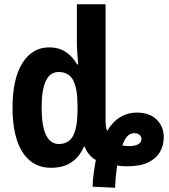

<svg xmlns="http://www.w3.org/2000/svg" viewBox="-20 -780 794 904"><path d="M416 99Q417 64 421.5 32.5Q426 1 431 -27Q412 -37 397 -56.5Q382 -76 380 -89H375Q354 -41 316 -15.5Q278 10 220 10Q133 10 86 -63.5Q39 -137 39 -273Q39 -409 85.5 -483Q132 -557 212 -557Q256 -557 288.5 -536Q321 -515 343 -477H348Q346 -505 344 -531Q342 -557 342 -575V-760H477V-215Q477 -201 478.5 -188Q480 -175 484 -163Q512 -209 547.5 -229.5Q583 -250 624 -250Q684 -250 717.5 -217Q751 -184 751 -134Q751 -97 734 -66Q717 -35 679 -16Q641 3 578 3Q566 3 553.5 2Q541 1 532 -1Q528 23 525.5 49.5Q523 76 522 104ZM257 -102Q303 -102 323.5 -139.5Q344 -177 345 -256V-283Q345 -363 324.5 -402Q304 -441 256 -441Q176 -441 176 -274Q176 -102 257 -102ZM586 -92Q616 -92 631 -101Q646 -110 646 -125Q646 -137 637 -145Q628 -153 613 -153Q592 -153 578.5 -137.5Q565 -122 556 -95Q569 -92 586 -92Z"/></svg>

Font: Noto Sans Condensed
Style: Bold
Weight: 700
Width: 3
Designer: Monotype Design Team
Foundry: Monotype Imaging Inc.
Version: Version 2.013; ttfautohint (v1.8.4.7-5d5b)